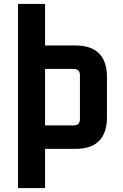

<svg xmlns="http://www.w3.org/2000/svg" viewBox="-20 -760 630 980"><path d="M72 200V-740H210V-528H364Q526 -528 526 -366V-162Q526 0 364 0H210V200ZM210 -120H356Q388 -120 388 -152V-376Q388 -408 356 -408H210Z"/></svg>

Font: Oxanium ExtraLight
Style: Bold
Weight: 700
Version: Version 2.000